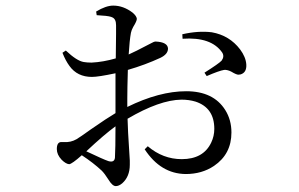

<svg xmlns="http://www.w3.org/2000/svg" viewBox="-20 -584 1040 668"><path d="M379.9 -35.2Q381.8 -65.4 381.8 -144.5Q342.8 -116.2 280.3 -57.6Q339.8 -29.3 357.4 -23.4Q377.9 -17.6 379.9 -35.2ZM422.9 -242.2V-211.9Q534.2 -266.6 627.9 -266.6Q722.7 -266.6 763.7 -201.2Q785.2 -167 785.2 -123Q785.2 -47.9 724.6 -6.8Q682.6 21.5 626 21.5Q539.1 20.5 483.4 -64.5L494.1 -75.2Q546.9 -30.3 612.3 -30.3Q687.5 -30.3 714.8 -87.9Q725.6 -110.4 725.6 -135.7Q725.6 -209 660.2 -230.5Q637.7 -237.3 611.3 -237.3Q535.2 -236.3 423.8 -170.9Q423.8 -145.5 431.6 -25.4Q431.6 -16.6 431.6 -10.7Q431.6 30.3 405.3 53.7Q393.6 63.5 382.8 63.5Q371.1 63.5 357.4 41Q343.8 19.5 334 9.8Q304.7 -17.6 264.6 -43.9Q230.5 -13.7 220.7 -12.7Q209 -13.7 194.3 -28.3Q177.7 -45.9 177.7 -65.4Q177.7 -88.9 192.4 -89.8Q197.3 -89.8 202.1 -89.8Q225.6 -87.9 246.1 -99.6Q257.8 -106.4 295.9 -133.8Q353.5 -173.8 381.8 -190.4V-239.3V-329.1Q322.3 -316.4 299.8 -316.4Q249 -316.4 221.7 -354.5Q208 -373 197.3 -400.4L209 -408.2Q247.1 -372.1 271.5 -368.2Q283.2 -366.2 298.8 -366.2Q338.9 -368.2 382.8 -380.9Q382.8 -413.1 383.8 -465.8Q383.8 -489.3 383.8 -496.1Q383.8 -517.6 371.1 -523.4Q368.2 -524.4 366.2 -525.4Q354.5 -529.3 316.4 -531.2L314.5 -543.9Q348.6 -564.5 374 -564.5Q409.2 -564.5 441.4 -540Q455.1 -528.3 456.1 -518.6Q456.1 -510.7 443.4 -490.2Q437.5 -479.5 435.5 -469.7Q430.7 -443.4 427.7 -394.5Q446.3 -402.3 503.9 -432.6Q515.6 -439.5 521.5 -439.5Q563.5 -437.5 564.5 -415Q564.5 -395.5 538.1 -382.8Q485.4 -358.4 424.8 -340.8Q422.9 -274.4 422.9 -242.2ZM615.2 -449.2 614.3 -464.8Q669.9 -477.5 716.8 -471.7Q778.3 -460.9 815.4 -412.1Q835 -385.7 836.9 -360.4Q838.9 -332 817.4 -325.2Q813.5 -324.2 810.5 -324.2Q803.7 -323.2 784.2 -335Q770.5 -341.8 759.8 -340.8Q742.2 -337.9 699.2 -319.3L691.4 -331.1Q742.2 -363.3 751 -373Q761.7 -387.7 752.9 -401.4Q714.8 -456.1 615.2 -449.2Z"/></svg>

Font: GenYoMin JP Regular
Style: Regular
Weight: 400
Version: Version 1.001;PS 1;hotconv 16.6.51;makeotf.lib2.5.65220 DEVE